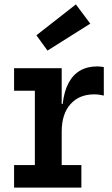

<svg xmlns="http://www.w3.org/2000/svg" viewBox="-20 -853 509 873"><path d="M260.5 -102.5H350V0H44V-102.5H138.5V-440.5H44V-543H260.5ZM452 -418.5Q442 -421 431 -422.5Q420 -424 408.5 -424Q340 -424 300.2 -379.2Q260.5 -334.5 260.5 -254L237 -380.5H265Q271.5 -437.5 291.5 -475.2Q311.5 -513 344.2 -532Q377 -551 421 -551Q429 -551 436.5 -550.2Q444 -549.5 452 -548ZM325 -833 390.5 -745.5 196 -623 145.5 -692.5Z"/></svg>

Font: Hepta Slab SemiBold
Style: Regular
Weight: 600
Designer: Michael LaGattuta
Foundry: Michael LaGattuta
Version: Version 1.102